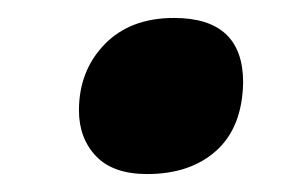

<svg xmlns="http://www.w3.org/2000/svg" viewBox="-20 -460 333 214"><path d="M144 -266Q192 -266 221 -292Q250 -318 251 -368Q251 -440 174 -440Q125 -440 96.5 -410.5Q68 -381 68 -337Q68 -306 87 -286Q106 -266 144 -266Z"/></svg>

Font: Noto Sans Display Extra
Style: Italic
Weight: 800
Italic angle: -12°
Designer: Monotype Design Team
Foundry: Monotype Imaging Inc.
Version: Version 1.900